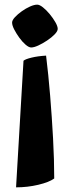

<svg xmlns="http://www.w3.org/2000/svg" viewBox="-20 -525 300 825"><path d="M114 -321Q104 -321 90 -333Q76 -345 63 -363Q50 -381 41 -398.5Q32 -416 32 -428Q32 -438 44 -451Q56 -464 73.5 -476.5Q91 -489 109 -497Q127 -505 140 -505Q150 -505 164.5 -493.5Q179 -482 193.5 -464.5Q208 -447 218 -429.5Q228 -412 228 -401Q228 -391 215 -377.5Q202 -364 182.5 -351Q163 -338 144.5 -329.5Q126 -321 114 -321ZM49 280 81 -264Q89 -271 116 -277.5Q143 -284 178 -286Q188 -205 195.5 -113.5Q203 -22 208 70Q213 162 213 242Q191 258 144.5 269Q98 280 49 280Z"/></svg>

Font: Texturina ExtraBold
Style: Regular
Weight: 800
Designer: Guillermo Torres Carreño
Foundry: Omnibus-Type
Version: Version 1.002; ttfautohint (v1.8.3)